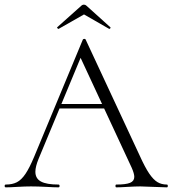

<svg xmlns="http://www.w3.org/2000/svg" viewBox="-23 -805 741 825"><path d="M227 -358H433L440 -339H212ZM694 0Q676 0 636 -2Q598 -4 580 -4Q559 -4 525 -2Q493 0 477 0Q473 0 473 -6Q473 -12 477 -12Q518 -12 536 -19.5Q554 -27 554 -45Q554 -59 543 -84L317 -570L336 -587L143 -123Q129 -89 129 -67Q129 -38 153 -25Q177 -12 228 -12Q233 -12 233 -6Q233 0 228 0Q210 0 176 -2Q138 -4 110 -4Q85 -4 51 -2Q21 0 2 0Q-3 0 -3 -6Q-3 -12 2 -12Q30 -12 49.5 -22Q69 -32 86.5 -58Q104 -84 124 -132L333 -635Q335 -638 339.5 -638Q344 -638 345 -635L577 -137Q600 -86 618 -59.5Q636 -33 653.5 -22.5Q671 -12 694 -12Q698 -12 698 -6Q698 0 694 0ZM338 -785Q344 -785 349 -780L451 -688Q452 -688 452 -686Q452 -684 449.5 -682Q447 -680 446 -681L338 -743L229 -681Q227 -680 224 -683.5Q221 -687 223 -688L326 -780Q331 -785 338 -785Z"/></svg>

Font: Cormorant Unicase Light
Style: Regular
Weight: 300
Designer: Christian Thalmann (Catharsis Fonts)
Foundry: Catharsis Fonts
Version: Version 4.000